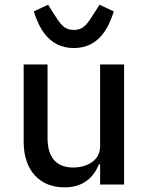

<svg xmlns="http://www.w3.org/2000/svg" viewBox="-20 -793 640 825"><path d="M410.2 0H513.1V-516H410.2V-164.4C410.2 -102.3 352.6 -73.2 294.7 -73.2C222.7 -73.2 184.3 -115.8 184.3 -199.9V-516H81.7V-183.9C81.7 -58.9 152 12.1 257.1 12.1C341.3 12.1 383.2 -34.1 405.5 -87.4H410.2ZM125 -744C146.3 -679.3 185.7 -586.6 297.2 -586.6C408.4 -586.6 448.2 -679.3 469.1 -744L407.7 -772.7L386.4 -739.3C355.5 -690 339.5 -664.4 297.2 -664.4C255 -664.4 238.6 -690 207.7 -739.3L186.8 -772.7Z"/></svg>

Font: Margiela Mono Medium
Style: Regular
Weight: 500
Designer: Mike Abbink, Paul van der Laan, Pieter van Rosmalen
Foundry: Bold Monday
Version: Version 2.003 2021